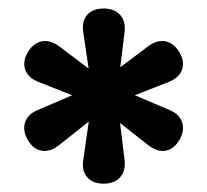

<svg xmlns="http://www.w3.org/2000/svg" viewBox="-20 -798 492 456"><path d="M177.7 -418 190.9 -509.3 118.7 -452.1Q102.1 -439.5 85.9 -439.5Q61.5 -439.5 45.9 -465.8Q33.2 -487.8 39.6 -507.3Q45.9 -526.9 69.3 -536.6L151.4 -571.8L69.8 -604Q46.4 -613.8 39.8 -632.8Q33.2 -651.9 45.9 -673.8Q53.7 -687 64.5 -693.8Q75.2 -700.7 86.9 -700.7Q103 -700.7 119.1 -689L190.4 -635.3L177.7 -721.7Q173.8 -747.1 187 -762.5Q200.2 -777.8 226.1 -777.8Q252 -777.8 265.4 -762.5Q278.8 -747.1 275.9 -721.7L265.6 -638.2L333 -689Q349.1 -700.7 365.2 -700.7Q377 -700.7 387.7 -693.8Q398.4 -687 406.2 -673.8Q418.9 -651.9 412.4 -632.8Q405.8 -613.8 382.3 -604L300.3 -571.8L382.8 -536.6Q406.2 -526.9 412.6 -507.3Q418.9 -487.8 406.2 -465.8Q398.4 -452.6 388.2 -446Q377.9 -439.5 366.2 -439.5Q350.1 -439.5 333.5 -452.1L265.1 -505.9L275.9 -418Q278.8 -392.6 265.4 -377.2Q252 -361.8 226.1 -361.8Q200.2 -361.8 187 -377.2Q173.8 -392.6 177.7 -418Z"/></svg>

Font: Fz Anton Round
Style: Regular
Weight: 400
Designer: Vernon Adams
Foundry: Vernon Adams
Version: Version 2.0 Mod + VH boi FontZin